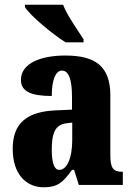

<svg xmlns="http://www.w3.org/2000/svg" viewBox="-20 -786 563 816"><path d="M259 -606H335V-619C311 -657 265 -721 248 -766H86V-756C107 -721 201 -642 259 -606ZM166 10C225 10 248 -11 286 -64H295L315 0H502V-56H499C461 -56 449 -72 449 -126V-380C449 -505 385 -550 257 -550C155 -550 69 -518 69 -446C69 -398 111 -378 200 -378C200 -448 217 -486 243 -486C272 -486 286 -449 286 -374V-320L218 -317C95 -312 34 -263 34 -154C34 -42 94 10 166 10ZM232 -64C210 -64 200 -95 200 -150C200 -221 215 -256 262 -262L287 -265V-191C287 -115 265 -64 232 -64Z"/></svg>

Font: Noto Serif Georgian ExtraCondensed Black
Style: Regular
Weight: 900
Width: 2
Designer: Monotype Design Team, Akaki Razmadze
Foundry: Google LLC
Version: Version 2.003